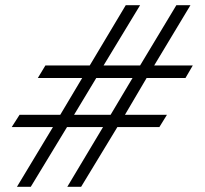

<svg xmlns="http://www.w3.org/2000/svg" viewBox="-20 -716 786 736"><path d="M719 -465 691 -417H542L459 -276H620L591 -229H430L291 0H238L375 -229H237L98 0H45L183 -229H25L55 -276H211L295 -417H125L154 -465H324L462 -696H517L377 -465H517L656 -696H710L571 -465ZM488 -417H349L264 -276H404Z"/></svg>

Font: #9Slide05 Great Vibes
Style: Regular
Weight: 400
Designer: Robert E. Leuschke
Foundry: Robert E. Leuschke
Version: Version 1.001